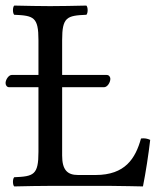

<svg xmlns="http://www.w3.org/2000/svg" viewBox="-32 -667 580 689"><path d="M149 0H361.7C389 0 481 2 481 2C491 -48 501 -113 507 -165C497.2 -169.7 486.4 -171.8 474 -170C454 -98 417 -39 311 -39H248C209 -39 191 -58 191 -109V-354H341C354 -354 364 -372 364 -384C364 -390 360 -398 351 -398H191V-523C191 -606 208 -611 278 -614C284 -620 284 -641 278 -647C233 -646 186.1 -645 148 -645C111.9 -645 65 -646 19 -647C13 -641 13 -620 19 -614C89 -611 106 -606 106 -523V-398H10C-1 -398 -12 -381 -12 -369C-12 -362 -8 -354 1 -354H106V-122C106 -39 89 -34 19 -31C13 -25 13 -4 19 2C58 1 115.3 0 149 0Z"/></svg>

Font: Libertinus Math
Style: Regular
Weight: 400
Designer: Philipp H. Poll
Foundry: Khaled Hosny
Version: Version 6.2